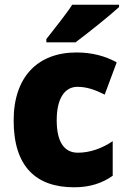

<svg xmlns="http://www.w3.org/2000/svg" viewBox="-20 -786 540 816"><path d="M486 -756V-766H287C258 -721 210 -663 177 -620V-606H301C353 -645 446 -719 486 -756ZM295 10C363 10 415 -8 459 -39V-186C413 -155 362 -137 311 -137C256 -137 221 -178 221 -275C221 -369 256 -417 309 -417C348 -417 383 -405 425 -384L476 -521C427 -548 371 -563 305 -563C141 -563 38 -460 38 -274C38 -77 134 10 295 10Z"/></svg>

Font: Noto Sans Khmer SemiCondensed Black
Style: Regular
Weight: 900
Width: 4
Designer: Danh Hong and the Monotype Design Team
Foundry: Monotype Imaging Inc.
Version: Version 2.004